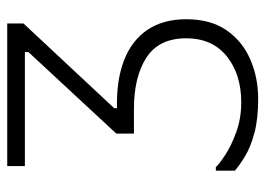

<svg xmlns="http://www.w3.org/2000/svg" viewBox="-124 -616 751 544"><g transform="rotate(-90 252.0 -344.5)"><path d="M215 -341H145V-391L376 -640V-650H53V-700H457V-654L217 -397V-389Q295 -391 351.5 -369.5Q408 -348 438.5 -303.5Q469 -259 469 -193Q469 -124 438 -79Q407 -34 355.5 -11.5Q304 11 243 11Q187 11 147.5 0.5Q108 -10 82 -25.5Q56 -41 40 -55V-109H50Q59 -99 85 -82Q111 -65 149.5 -51Q188 -37 234 -37Q313 -37 364 -78Q415 -119 415 -193Q415 -270 360.5 -305.5Q306 -341 215 -341Z"/></g></svg>

Font: Phudu Light
Style: Regular
Weight: 300
Version: Version 1.005;gftools[0.9.23]